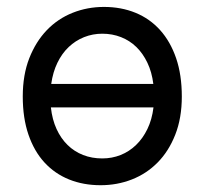

<svg xmlns="http://www.w3.org/2000/svg" viewBox="-20 -528 597 560"><path d="M278.3 -429.7Q250.5 -429.7 225.3 -419.7Q200.2 -409.7 180.4 -390.9Q160.6 -372.1 147.5 -345Q134.3 -317.9 129.4 -283.2H427.2Q422.9 -317.9 409.9 -345Q397 -372.1 377.7 -390.9Q358.4 -409.7 333 -419.7Q307.6 -429.7 278.3 -429.7ZM278.3 -65.9Q306.6 -65.9 331.8 -75.9Q356.9 -85.9 376.7 -105Q396.5 -124 409.9 -151.6Q423.3 -179.2 427.7 -214.8H128.4Q132.3 -179.2 145 -151.6Q157.7 -124 177.2 -105Q196.8 -85.9 222.4 -75.9Q248 -65.9 278.3 -65.9ZM46.4 -246.6Q46.4 -309.6 65.4 -358.2Q84.5 -406.7 116.7 -440.2Q148.9 -473.6 191.9 -490.7Q234.9 -507.8 283.2 -507.8Q333.5 -507.8 375.2 -490.7Q417 -473.6 447 -440.2Q477.1 -406.7 493.7 -358.2Q510.3 -309.6 510.3 -246.6Q510.3 -183.6 491.2 -135.3Q472.2 -86.9 439.9 -54.2Q407.7 -21.5 364.7 -4.6Q321.8 12.2 273.4 12.2Q223.1 12.2 181.4 -4.6Q139.6 -21.5 109.6 -54.2Q79.6 -86.9 63 -135.3Q46.4 -183.6 46.4 -246.6Z"/></svg>

Font: Andika
Style: Regular
Weight: 400
Designer: Victor Gaultney, Annie Olsen, Julie Remington, Don Collingsworth, Eric Hays
Foundry: SIL International
Version: Version 1.001